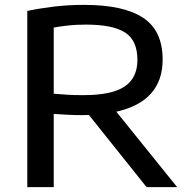

<svg xmlns="http://www.w3.org/2000/svg" viewBox="-20 -768 776 788"><path d="M92 0V-723Q140.5 -733.5 200 -740.8Q259.5 -748 325 -748Q487.5 -748 567.5 -695Q647.5 -642 647.5 -523.5Q647.5 -352.5 457.5 -309.5L707 0H581.5L345 -296Q331.5 -295.5 317.5 -295.5Q285 -295.5 257.8 -297Q230.5 -298.5 200.5 -300.5V0ZM322 -377.5Q439 -377.5 491.5 -413Q544 -448.5 544 -522Q544 -602 493.5 -634.5Q443 -667 333 -667Q291.5 -667 260.8 -663.5Q230 -660 200.5 -655V-383.5Q232.5 -380.5 258.5 -379Q284.5 -377.5 322 -377.5Z"/></svg>

Font: Encode Sans Expanded Medium
Style: Regular
Weight: 500
Width: 7
Designer: Multiple Designers
Foundry: Impallari Type
Version: Version 3.000; ttfautohint (v1.8.3) -l 8 -r 50 -G 200 -x 14 